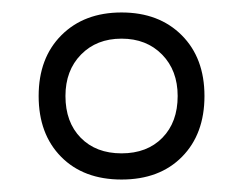

<svg xmlns="http://www.w3.org/2000/svg" viewBox="-20 -654 390 308"><path d="M308 -500Q308 -439 272 -402.5Q236 -366 175 -366Q114 -366 78 -402.5Q42 -439 42 -500Q42 -561 78.5 -597.5Q115 -634 175 -634Q235 -634 271.5 -597.5Q308 -561 308 -500ZM85 -500Q85 -458 109.5 -433Q134 -408 175 -408Q216 -408 240.5 -433Q265 -458 265 -500Q265 -541 240 -566.5Q215 -592 175 -592Q135 -592 110 -566.5Q85 -541 85 -500Z"/></svg>

Font: Blinker Light
Style: Regular
Weight: 300
Designer: Juergen Huber
Foundry: supertype
Version: Version 1.017;hotconv 1.0.117;makeotfexe 2.5.65602